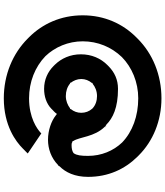

<svg xmlns="http://www.w3.org/2000/svg" viewBox="52 -930 889 1034"><g transform="rotate(90 497.0 -412.5)"><path d="M664 -532H663C663 -533 662 -542 663 -542ZM405 -405C405 -427 413 -446 426 -462V-466H430C447 -480 470 -490 497 -490C522 -490 546 -482 563 -466L565 -464C579 -448 587 -428 587 -405C587 -384 580 -365 567 -349V-345H563C546 -332 523 -322 497 -322C470 -322 447 -330 429 -345H425V-349C414 -363 405 -383 405 -405ZM761 -353C755 -353 750 -353 743 -358H739V-362C716 -397 718 -476 661 -533L654 -539H653L651 -540C616 -575 560 -603 458 -603C408 -603 369 -584 337 -553L329 -545C294 -510 272 -461 272 -403C272 -346 294 -298 328 -263L335 -256C366 -225 408 -205 458 -205C498 -205 537 -217 565 -244L573 -252C578 -257 583 -261 587 -266L593 -274L601 -268C631 -244 681 -226 732 -226C781 -226 830 -243 868 -280L871 -282H872L874 -285V-286L875 -288C908 -321 932 -370 932 -442C932 -550 891 -639 824 -707L816 -715C740 -791 631 -837 509 -837C383 -837 269 -790 188 -709L180 -701C108 -629 62 -531 62 -413C62 -295 108 -196 180 -124L187 -117C268 -36 382 12 509 12C656 12 742 -53 779 -90L786 -97C795 -106 801 -111 806 -117L698 -190L694 -186C673 -167 614 -124 509 -124C421 -124 340 -156 282 -212C233 -263 202 -335 202 -413C202 -494 233 -568 287 -624C342 -678 422 -712 509 -712C604 -712 689 -681 747 -625C792 -578 819 -513 819 -442C819 -404 816 -381 805 -365L803 -363C793 -356 779 -353 761 -353ZM661 -533H660Z"/></g></svg>

Font: Hussar Woodtype
Style: SeBd
Weight: 900
Foundry: Cannot Into Space Fonts
Version: Version 1.07